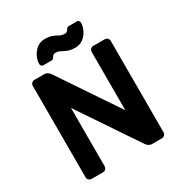

<svg xmlns="http://www.w3.org/2000/svg" viewBox="-201 -1030 1109 1175"><g transform="rotate(-30 353.5 -442.5)"><path d="M493 -23C503.7 -7.7 516.7 0 532 0H602C609.3 0 615.7 -2.7 621 -8C626.3 -13.3 629 -19.7 629 -27V-673C629 -680.3 626.3 -686.7 621 -692C615.7 -697.3 609.3 -700 602 -700H521C513.7 -700 507.3 -697.3 502 -692C496.7 -686.7 494 -680.3 494 -673V-261L214 -677C203.3 -692.3 190.3 -700 175 -700H105C97.7 -700 91.3 -697.3 86 -692C80.7 -686.7 78 -680.3 78 -673V-27C78 -19.7 80.7 -13.3 86 -8C91.3 -2.7 97.7 0 105 0H186C193.3 0 199.7 -2.7 205 -8C210.3 -13.3 213 -19.7 213 -27V-439ZM283.5 -775C287.2 -777.7 292.7 -779 300 -779C307.3 -779 314.2 -778 320.5 -776C326.8 -774 334 -770.7 342 -766C354 -759.3 365.8 -754.2 377.5 -750.5C389.2 -746.8 404 -745 422 -745C443.3 -745 461.8 -751 477.5 -763C493.2 -775 505.3 -790 514 -808C522.7 -826 527 -843.7 527 -861C527 -866.3 525.3 -870.8 522 -874.5C518.7 -878.2 514 -880 508 -880H452C447.3 -880 443.7 -879 441 -877C438.3 -875 435.7 -871.7 433 -867C429.7 -861.7 426.2 -857.7 422.5 -855C418.8 -852.3 413.3 -851 406 -851C398.7 -851 391.8 -852 385.5 -854C379.2 -856 372 -859.3 364 -864C352 -870.7 340.2 -875.8 328.5 -879.5C316.8 -883.2 302 -885 284 -885C262.7 -885 244.2 -879 228.5 -867C212.8 -855 200.7 -840 192 -822C183.3 -804 179 -786.3 179 -769C179 -763.7 180.7 -759.2 184 -755.5C187.3 -751.8 192 -750 198 -750H254C258.7 -750 262.3 -751 265 -753C267.7 -755 270.3 -758.3 273 -763C276.3 -768.3 279.8 -772.3 283.5 -775Z"/></g></svg>

Font: Rubik
Style: Regular
Weight: 500
Designer: Hubert & Fischer
Foundry: Hubert & Fischer
Version: Version 1.100